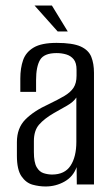

<svg xmlns="http://www.w3.org/2000/svg" viewBox="-20 -658 399 685"><path d="M142.6 7.3Q119.6 7.3 96.2 0.9Q72.8 -5.6 56.6 -29.1Q40.3 -52.6 40.3 -102.5V-150.8Q40.3 -201.2 70.5 -231.7Q100.6 -262.2 153.9 -286.4Q187.9 -302.8 209.7 -315.7Q231.4 -328.5 242.3 -344.9Q253.1 -361.4 253.1 -387.8V-409.1Q253.1 -433.5 243.1 -446.1Q233 -458.7 216.7 -463.7Q200.4 -468.6 182 -468.6Q137.1 -468.6 122.9 -444.3Q108.7 -420.1 108.7 -372.3V-330.3H52.5V-378Q52.5 -415 62.4 -443.5Q72.3 -472 100.3 -488.5Q128.2 -505 182 -505Q239.3 -505 267.7 -492.2Q296.1 -479.3 305.7 -455.2Q315.3 -431.2 315.3 -398.1V0H254L253.3 -61.8Q241.2 -27.6 210 -10.1Q178.9 7.3 142.6 7.3ZM165.6 -35.3Q211.1 -35.3 231.7 -67Q252.4 -98.6 252.4 -152.1V-310.1Q241.9 -294 218.8 -280.9Q195.8 -267.7 172.3 -254.6Q138.2 -234.8 119.6 -213.6Q100.9 -192.3 100.9 -154.4V-115.5Q100.9 -78.7 110.8 -61.7Q120.7 -44.6 136 -40Q151.2 -35.3 165.6 -35.3ZM185.8 -545.7 103.3 -638.2H165.2L221.8 -545.7Z"/></svg>

Font: Alumni Sans SC Thin
Style: Regular
Weight: 100
Designer: Robert E. Leuschke
Foundry: Robert E. Leuschke
Version: Version 1.018